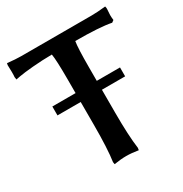

<svg xmlns="http://www.w3.org/2000/svg" viewBox="-156 -771 852 895"><g transform="rotate(-30 270.0 -323.5)"><path d="M212.9 -445.8Q212.9 -549.8 207 -583Q153.3 -582.5 103 -578.1Q52.7 -573.7 29.3 -569.3L5.9 -564.9L3.9 -579.1Q4.9 -585.9 4.9 -606Q4.9 -628.9 3.9 -643.1L5.9 -652.8Q50.8 -647.9 80.1 -647.9H460Q489.3 -647.9 534.2 -652.8L536.1 -643.1V-637.2Q534.2 -612.8 534.2 -606.9Q534.2 -592.8 536.1 -579.1L524.9 -570.8Q464.4 -583 333 -583Q327.1 -547.4 327.1 -445.8V-372.1H452.1V-324.2H327.1V-202.1Q327.1 -76.2 336.9 -5.9L335 5.9Q298.8 0 270 0Q241.2 0 205.1 5.9L203.1 -5.9Q212.9 -72.3 212.9 -202.1V-324.2H87.9V-372.1H212.9Z"/></g></svg>

Font: Linear Smooth
Style: Bold
Weight: 700
Designer: Philipp H. Poll, Flanker
Foundry: Philipp H. Poll, reworked by Flanker
Version: Version 1.061 | FøM Fix